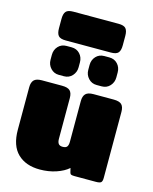

<svg xmlns="http://www.w3.org/2000/svg" viewBox="-133 -993 876 1096"><g transform="rotate(15 305.0 -445.0)"><path d="M107 -792V-848Q107 -878 118.5 -891.5Q130 -905 162 -905H429Q461 -905 472.5 -891.5Q484 -878 484 -848V-792Q484 -762 472.5 -748.5Q461 -735 429 -735H162Q130 -735 118.5 -748.5Q107 -762 107 -792ZM107 -606V-635Q107 -665 126 -685.5Q145 -706 175 -706H205Q235 -706 254 -685.5Q273 -665 273 -635V-606Q273 -577 254 -556Q235 -535 205 -535H175Q146 -535 126.5 -556Q107 -577 107 -606ZM330 -606V-635Q330 -665 349 -685.5Q368 -706 398 -706H428Q458 -706 477 -685.5Q496 -665 496 -635V-606Q496 -577 477 -556Q458 -535 428 -535H398Q369 -535 349.5 -556Q330 -577 330 -606ZM30 -172V-423Q30 -452 43.5 -466Q57 -480 90 -480H209Q243 -480 256.5 -466.5Q270 -453 270 -423V-183Q270 -163 277.5 -153.5Q285 -144 302 -144Q321 -144 328 -153.5Q335 -163 335 -183V-423Q335 -452 348.5 -466Q362 -480 395 -480H514Q548 -480 561.5 -466.5Q575 -453 575 -423V-33Q575 -13 567.5 -6.5Q560 0 537 0H411Q398 0 391.5 -2.5Q385 -5 383 -14L377 -39Q350 -15 305.5 0Q261 15 209 15Q126 15 78 -31.5Q30 -78 30 -172Z"/></g></svg>

Font: Mitr
Style: Bold
Weight: 700
Designer: Thanarat Vachiruckul
Foundry: Cadson Demak
Version: Version 1.003